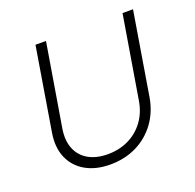

<svg xmlns="http://www.w3.org/2000/svg" viewBox="-101 -633 758 747"><g transform="rotate(-20 278.0 -260.0)"><path d="M234.9 8.3Q175.8 8.3 133.5 -15.6Q91.3 -39.6 72.3 -83.3Q53.2 -127 63 -186L119.6 -529.3H163.1L106.4 -187.5Q98.6 -139.6 112.8 -104.7Q127 -69.8 159.7 -51.3Q192.4 -32.7 239.3 -32.7Q286.6 -32.7 325.2 -51.3Q363.8 -69.8 389.6 -104.7Q415.5 -139.6 423.3 -187.5L480 -529.3H523.4L466.8 -186Q457 -127.4 424.8 -83.5Q392.6 -39.6 343.8 -15.6Q294.9 8.3 234.9 8.3Z"/></g></svg>

Font: Inter 24pt ExtraLight
Style: Italic
Weight: 250
Italic angle: -9.3988°
Version: Version 4.001;git-66647c0bb